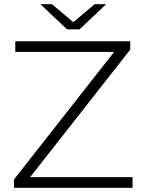

<svg xmlns="http://www.w3.org/2000/svg" viewBox="-20 -897 687 917"><path d="M613 0H47V-40L525 -649H53V-700H602V-660L124 -51H613ZM360 -757H300L173 -877H228L330 -791L432 -877H487Z"/></svg>

Font: Montserrat-Alt1 Light
Style: Regular
Weight: 300
Designer: Differentunic
Foundry: Differentunic
Version: Version 7.222